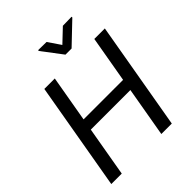

<svg xmlns="http://www.w3.org/2000/svg" viewBox="-247 -1049 1191 1191"><g transform="rotate(-45 348.0 -454.0)"><path d="M28.8 0ZM559.6 0H467.8L524.9 -328.6H177.7L120.6 0H28.8L152.3 -710.9H244.1L190.9 -405.3H537.6L590.8 -710.9H683.1ZM424.3 -824.7 510.7 -906.7 588.4 -908.2 588.9 -901.9 449.2 -768.6H395.5L294.9 -901.4V-908.2L368.2 -907.2Z"/></g></svg>

Font: Roboto
Style: Italic
Weight: 400
Italic angle: -12°
Designer: Google
Version: Version 2.134; 2016; ttfautohint (v1.6)